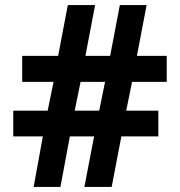

<svg xmlns="http://www.w3.org/2000/svg" viewBox="-20 -784 706 753"><path d="M112 -51H217L254 -249H349L311 -51H418L456 -249H601V-350H475L498 -463H634V-565H517L555 -764H450L412 -565H315L353 -764H246L208 -565H67V-463H190L167 -350H32V-249H148ZM273 -350 296 -463H392L369 -350Z"/></svg>

Font: Noto Sans Tamil UI
Style: Bold
Weight: 700
Designer: Jelle Bosma - Monotype Design Team
Foundry: Monotype Imaging Inc.
Version: Version 2.004